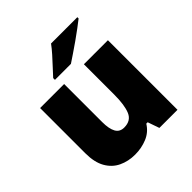

<svg xmlns="http://www.w3.org/2000/svg" viewBox="-205 -1011 1079 1079"><g transform="rotate(-45 335.0 -471.0)"><path d="M604 -646V-93H460L436 -162H425Q399 -120 354 -101.5Q309 -83 258 -83Q204 -83 160 -104Q116 -125 90.5 -170Q65 -215 65 -286V-646H256V-344Q256 -290 271.5 -262Q287 -234 322 -234Q376 -234 394.5 -278Q413 -322 413 -404V-646ZM574 -849Q556 -835 529 -814.5Q502 -794 471 -772.5Q440 -751 411.5 -731.5Q383 -712 363 -699H236V-713Q253 -732 277 -757.5Q301 -783 325 -810Q349 -837 365 -859H574Z"/></g></svg>

Font: Noto Sans Kannada UI Black
Style: Regular
Weight: 900
Designer: Jelle Bosma - Monotype Design Team
Foundry: Monotype Imaging Inc.
Version: Version 2.005; ttfautohint (v1.8.4.7-5d5b)